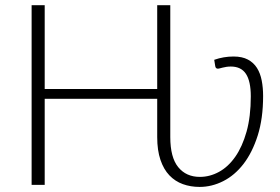

<svg xmlns="http://www.w3.org/2000/svg" viewBox="-20 -728 1104 756"><path d="M650.5 -188.5Q650.5 -108 681.8 -69.8Q713 -31.5 767 -31.5Q806 -31.5 842.2 -51.2Q878.5 -71 906.2 -110.5Q934 -150 950.8 -209.5Q967.5 -269 967.5 -348.5Q967.5 -408 948.5 -437Q929.5 -466 889 -466Q880 -466 871.8 -464.8Q863.5 -463.5 856.8 -461.8Q850 -460 845.2 -458.8Q840.5 -457.5 838.5 -457.5Q829 -457.5 827.5 -467.5L823.5 -492.5Q860.5 -505.5 899.5 -505.5Q933.5 -505.5 956 -493.5Q978.5 -481.5 991.8 -460.5Q1005 -439.5 1010.5 -411Q1016 -382.5 1016 -350Q1016 -261.5 994.8 -194.5Q973.5 -127.5 938.8 -82.5Q904 -37.5 859 -14.8Q814 8 766 8Q730.5 8 700 -3Q669.5 -14 647 -37.5Q624.5 -61 611.8 -98.5Q599 -136 599 -188.5V-339H156V0H104.5V-707.5H156V-377.5H599V-707.5H650.5Z"/></svg>

Font: Lato Light
Style: Regular
Weight: 300
Designer: Lukasz Dziedzic
Foundry: tyPoland Lukasz Dziedzic
Version: Version 2.007; 2014-02-27